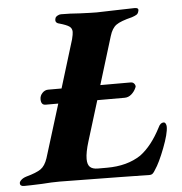

<svg xmlns="http://www.w3.org/2000/svg" viewBox="-87 -702 716 755"><g transform="rotate(-5 270.5 -325.0)"><path d="M557 -178Q557 -151 535.5 -95Q514 -39 496 -13Q491 -4 486 0.5Q481 5 473 5L353 3Q128 0 119 0Q87 0 49 3Q-1 5 -22 5Q-38 5 -38 -7Q-38 -13 -30.5 -20Q-23 -27 -10 -31Q30 -42 47.5 -54Q65 -66 75 -96L140 -306H90Q72 -306 72 -329Q72 -343 82 -353.5Q92 -364 105 -364H158L216 -553Q221 -573 221 -582Q221 -596 210.5 -603.5Q200 -611 172 -619Q153 -623 158 -640Q159 -646 166.5 -650.5Q174 -655 181 -655Q217 -655 256 -652Q302 -650 322 -650Q342 -650 394 -652Q450 -654 472 -654Q490 -654 485 -640Q483 -631 476.5 -627Q470 -623 458 -619Q413 -608 395.5 -595.5Q378 -583 369 -553L311 -364H431Q439 -364 444 -358.5Q449 -353 449 -346Q449 -345 447 -341Q441 -327 429 -316.5Q417 -306 402 -306H294L245 -147Q232 -105 232 -79Q232 -57 242 -47.5Q252 -38 273 -38H309Q389 -38 443 -74Q489 -108 525 -178Q533 -196 546 -196Q551 -196 554 -190.5Q557 -185 557 -178Z"/></g></svg>

Font: EB Garamond
Style: Bold Italic
Weight: 700
Italic angle: -17.2°
Designer: Georg Duffner and Octavio Pardo
Foundry: Georg Duffner
Version: Version 1.000